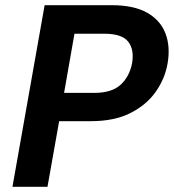

<svg xmlns="http://www.w3.org/2000/svg" viewBox="-20 -720 670 740"><path d="M28 0 152 -700H410Q497 -700 548 -670.5Q599 -641 618 -590.5Q637 -540 626 -476Q616 -417 580 -366Q544 -315 482 -284Q420 -253 331 -253H208L163 0ZM227 -362H343Q411 -362 445 -393.5Q479 -425 489 -476Q498 -529 474 -559.5Q450 -590 382 -590H267Z"/></svg>

Font: DM Sans 9pt
Style: Bold Italic
Weight: 700
Italic angle: -10°
Version: Version 4.004;gftools[0.9.30]